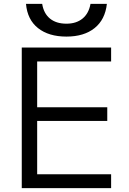

<svg xmlns="http://www.w3.org/2000/svg" viewBox="-20 -977 670 997"><path d="M93 0V-730H557V-658H173V-420H537V-349H173V-72H557V0ZM325 -787Q233 -787 177.5 -831Q122 -875 115 -957H199Q207 -907 239.5 -880.5Q272 -854 325 -854Q376 -854 408.5 -880.5Q441 -907 450 -957H535Q526 -875 471 -831Q416 -787 325 -787Z"/></svg>

Font: M PLUS 1
Style: Regular
Weight: 400
Designer: Coji Morishita
Foundry: UNDERFOREST DESIGN
Version: Version 1.001